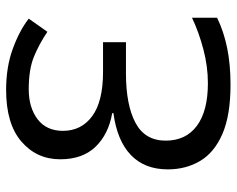

<svg xmlns="http://www.w3.org/2000/svg" viewBox="-93 -671 774 628"><g transform="rotate(-90 294.0 -357.0)"><path d="M314 -724Q388 -724 447.5 -702.5Q507 -681 547 -650L504 -589Q464 -616 422.5 -633Q381 -650 316 -650Q256 -650 218 -621Q180 -592 180 -538Q180 -478 228 -442.5Q276 -407 373 -407H470V-332H368Q265 -332 206.5 -301Q148 -270 148 -202Q148 -136 196.5 -100Q245 -64 336 -64Q391 -64 447.5 -79Q504 -94 550 -116V-34Q505 -12 451 -1Q397 10 331 10Q231 10 170 -16.5Q109 -43 81.5 -89.5Q54 -136 54 -195Q54 -271 101 -316Q148 -361 238 -373V-377Q169 -389 128 -431.5Q87 -474 87 -547Q87 -624 145 -674Q203 -724 314 -724Z"/></g></svg>

Font: RS Noto Sans
Style: Regular
Weight: 400
Designer: Monotype Design Team
Foundry: Monotype Imaging Inc.
Version: Version 3.10